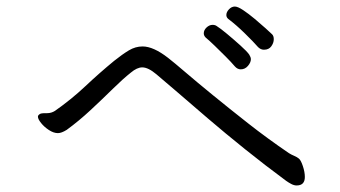

<svg xmlns="http://www.w3.org/2000/svg" viewBox="-20 -674 1040 587"><path d="M787 -522Q777 -522 769 -530Q756 -545 729 -571.5Q702 -598 678 -616Q672 -621 672 -628Q672 -637 680 -645.5Q688 -654 698 -654Q707 -654 723.5 -643Q740 -632 758.5 -616.5Q777 -601 792 -587.5Q807 -574 812 -569Q817 -564 817 -554Q817 -543 809.5 -532.5Q802 -522 787 -522ZM747 -493Q747 -483 738 -472.5Q729 -462 716 -462Q706 -462 698 -471Q687 -484 670 -501Q653 -518 636.5 -534Q620 -550 609 -559Q603 -565 603 -572Q603 -582 611.5 -590Q620 -598 630 -598Q638 -598 643 -594Q653 -588 674 -570.5Q695 -553 715 -535Q735 -517 742 -507Q747 -499 747 -493ZM124 -328Q137 -328 148 -335Q198 -370 241 -410.5Q284 -451 329 -488Q354 -508 374 -520Q394 -532 416 -532Q449 -532 494 -497Q512 -483 547 -453Q582 -423 631 -383Q680 -343 738.5 -297Q797 -251 863 -206Q871 -201 879.5 -197.5Q888 -194 894 -189Q900 -184 906 -166Q912 -148 912 -133Q912 -107 887 -107Q879 -107 870.5 -111.5Q862 -116 855 -121Q790 -169 729 -218Q668 -267 615.5 -312Q563 -357 522.5 -392Q482 -427 458 -447Q433 -468 415 -468Q399 -468 380 -452Q356 -433 324.5 -402Q293 -371 257 -337.5Q221 -304 184 -277Q168 -267 157 -267Q144 -267 129.5 -276.5Q115 -286 105.5 -298Q96 -310 96 -317Q96 -320 97 -321Q101 -326 106 -327Q111 -328 117 -328Z"/></svg>

Font: Klee One SemiBold
Style: Regular
Weight: 600
Designer: Fontworks Inc.
Foundry: Fontworks Inc.
Version: Version 1.00;January 12, 2022;FontCreator 13.0.0.2683 64-bit